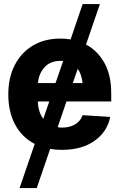

<svg xmlns="http://www.w3.org/2000/svg" viewBox="-20 -748 603 972"><path d="M293 10.7Q262.2 10.7 233.9 5.9L166 204.1H79.1L155.8 -19.5Q91.8 -52.2 56.9 -116.7Q22 -181.2 22 -270.5Q22 -354.5 54.4 -418Q86.9 -481.4 146 -517.1Q205.1 -552.7 285.6 -552.7Q312.5 -552.7 337.4 -548.3L398.4 -727.5H485.8L415.5 -522.5Q473.1 -492.2 508.1 -430.4Q543 -368.7 543 -275.4V-234.4H316.4L272 -104Q283.2 -102.1 294.9 -102.1Q333 -102.1 360.1 -118.2Q387.2 -134.3 398.4 -165L538.1 -155.8Q522.5 -80.1 458 -34.7Q393.6 10.7 293 10.7ZM286.6 -439.9Q235.8 -439.9 206.3 -408.4Q176.8 -377 171.9 -327.6H261.2L299.8 -439.5Q293.5 -439.9 286.6 -439.9ZM348.6 -327.6H397.9Q393.6 -371.6 373.5 -399.4ZM171.4 -234.4Q173.3 -180.7 199.2 -146.5L229.5 -234.4Z"/></svg>

Font: Inter Tight
Style: Bold
Weight: 700
Designer: Rasmus Andersson
Foundry: rsms
Version: Version 3.004; ttfautohint (v1.8.4.7-5d5b)